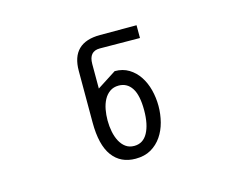

<svg xmlns="http://www.w3.org/2000/svg" viewBox="-65 -856 731 582"><g transform="rotate(-15 301.0 -565.0)"><path d="M295.9 -369.6Q249 -369.6 223.4 -404.3Q197.8 -439 197.8 -509.3V-671.4Q197.8 -759.8 288.1 -759.8H402.8V-719.7L276.9 -720.7Q242.7 -720.7 242.7 -681.2V-604L302.7 -642.6Q328.1 -642.6 346.9 -631.1Q365.7 -619.6 378.4 -600.6Q391.1 -581.5 397.5 -556.9Q403.8 -532.2 403.8 -506.3Q403.8 -481 397.5 -456.3Q391.1 -431.6 377.9 -412.4Q364.7 -393.1 344.5 -381.3Q324.2 -369.6 295.9 -369.6ZM301.8 -408.2Q329.6 -408.2 344 -434.3Q358.4 -460.4 358.4 -505.4Q358.4 -552.2 343.8 -574.7Q329.1 -597.2 302.7 -597.2Q286.6 -597.2 275.1 -589.1Q263.7 -581.1 256.6 -567.9Q249.5 -554.7 246.3 -537.8Q243.2 -521 243.2 -503.4Q243.2 -485.4 246.6 -468.3Q250 -451.2 257.1 -437.7Q264.2 -424.3 275.1 -416.3Q286.1 -408.2 301.8 -408.2Z"/></g></svg>

Font: Hack
Style: Regular
Weight: 400
Monospace: yes
Designer: Christopher Simpkins
Foundry: Christopher Simpkins
Version: Version 2.019; ttfautohint (v1.4.1) -l 4 -r 80 -G 350 -x 0 -